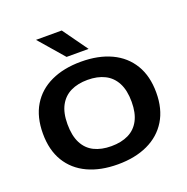

<svg xmlns="http://www.w3.org/2000/svg" viewBox="-141 -935 1044 1073"><g transform="rotate(-20 381.0 -398.0)"><path d="M380.5 7.5Q277.5 7.5 202 -27.8Q126.5 -63 85.2 -131Q44 -199 44 -297Q44 -395.5 85.2 -463.8Q126.5 -532 202.2 -567.2Q278 -602.5 380.5 -602.5Q484 -602.5 559.8 -567Q635.5 -531.5 676.8 -463.2Q718 -395 718 -297Q718 -199.5 676.5 -131.5Q635 -63.5 559.2 -28Q483.5 7.5 380.5 7.5ZM380.5 -100.5Q440 -100.5 482.8 -121.5Q525.5 -142.5 548.2 -185.8Q571 -229 571 -295Q571 -363.5 547.8 -407.8Q524.5 -452 482 -473.2Q439.5 -494.5 380.5 -494.5Q322.5 -494.5 280 -473.8Q237.5 -453 214.2 -410Q191 -367 191 -300Q191 -231 213.8 -186.8Q236.5 -142.5 279 -121.5Q321.5 -100.5 380.5 -100.5ZM315 -655 187 -803H340L446 -655Z"/></g></svg>

Font: Encode Sans SC Expanded SemiBold
Style: Regular
Weight: 600
Width: 7
Designer: Multiple Designers
Foundry: Impallari Type
Version: Version 3.002